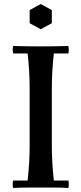

<svg xmlns="http://www.w3.org/2000/svg" viewBox="-20 -930 404 952"><path d="M45 2Q41 -17 45 -35H117Q122 -80 124.5 -122.5Q127 -165 127 -210V-490Q127 -535 124.5 -577.5Q122 -620 117 -665H45Q41 -684 45 -702Q80 -701 114 -700.5Q148 -700 182 -700Q217 -700 251 -700.5Q285 -701 319 -702Q323 -684 319 -665H247Q242 -620 239.5 -577.5Q237 -535 237 -490V-210Q237 -165 239.5 -122.5Q242 -80 247 -35H319Q323 -17 319 2Q285 0 251 0Q217 0 182 0Q148 0 114 0Q80 0 45 2ZM182 -910 237 -880V-815L182 -785L127 -815V-880Z"/></svg>

Font: Poltawski Nowy
Style: Regular
Weight: 400
Designer: Adam Pótawski, Mateusz Machalski, Borys Kosmynka, Ania Wieluska
Foundry: Capitalics.wtf
Version: Version 1.001;gftools[0.9.25]